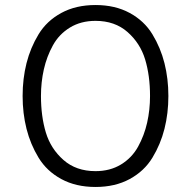

<svg xmlns="http://www.w3.org/2000/svg" viewBox="-20 -732 760 764"><path d="M496 -19.5Q438 12 360 12Q282 12 224 -19.5Q166 -51 133.5 -104.5Q101 -158 85.5 -219.5Q70 -281 70 -350Q70 -419 85.5 -480.5Q101 -542 133.5 -595.5Q166 -649 224 -680.5Q282 -712 360 -712Q438 -712 496 -680.5Q554 -649 586.5 -595.5Q619 -542 634.5 -480.5Q650 -419 650 -350Q650 -281 634.5 -219.5Q619 -158 586.5 -104.5Q554 -51 496 -19.5ZM360 -51Q418 -51 461.5 -77.5Q505 -104 529.5 -148.5Q554 -193 565.5 -244Q577 -295 577 -350Q577 -431 557.5 -495.5Q538 -560 487.5 -604.5Q437 -649 360 -649Q302 -649 258.5 -622.5Q215 -596 190.5 -551.5Q166 -507 154.5 -456Q143 -405 143 -350Q143 -269 162.5 -204.5Q182 -140 232.5 -95.5Q283 -51 360 -51Z"/></svg>

Font: Overpass Light
Style: Regular
Weight: 300
Designer: Delve Withrington, Thomas Jockin
Foundry: Delve Fonts
Version: Version 3.000;DELV;Overpass